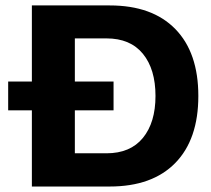

<svg xmlns="http://www.w3.org/2000/svg" viewBox="-20 -680 771 700"><path d="M394 -382.8V-277.8H252.9V-121.1H368.2Q455.1 -121.1 501 -177.2Q546.9 -233.4 546.9 -330.1Q546.9 -427.7 501 -483.9Q455.1 -540 368.2 -540H252.9V-382.8ZM9.8 -277.8V-382.8H96.2V-660.2H379.9Q535.2 -660.2 619.1 -574.2Q703.1 -488.3 703.1 -330.1Q703.1 -171.9 619.1 -85.9Q535.2 0 379.9 0H96.2V-277.8Z"/></svg>

Font: Human Sans
Style: Bold
Weight: 700
Designer: Tim Radville
Foundry: Continuum
Version: Version 1.000;FEAKit 1.0